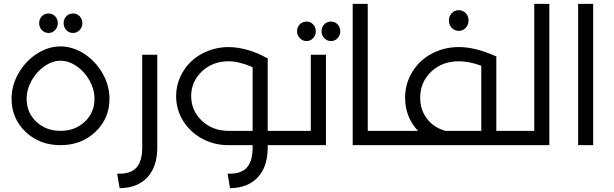

<svg xmlns="http://www.w3.org/2000/svg" viewBox="-20 -753 3187 996"><path d="M231.9 -582Q211.4 -582 197.3 -596.9Q183.1 -611.8 183.1 -632.8Q183.1 -654.3 197 -668.7Q210.9 -683.1 231.9 -683.1Q252 -683.1 265.9 -668.7Q279.8 -654.3 279.8 -632.8Q279.8 -611.8 265.9 -596.9Q252 -582 231.9 -582ZM358.9 -582Q338.4 -582 324.2 -596.9Q310.1 -611.8 310.1 -632.8Q310.1 -654.3 324 -668.7Q337.9 -683.1 358.9 -683.1Q379.4 -683.1 393.3 -668.7Q407.2 -654.3 407.2 -632.8Q407.2 -611.8 393.1 -596.9Q378.9 -582 358.9 -582ZM40 -240.2Q40 -310.5 76.7 -373.8Q113.3 -437 172.1 -474.6Q231 -512.2 293.9 -512.2Q356.9 -512.2 415.8 -474.6Q474.6 -437 511.2 -373.8Q547.9 -310.5 547.9 -240.2Q547.9 -138.7 475.3 -69.3Q402.8 0 293.9 0Q185.1 0 112.5 -69.3Q40 -138.7 40 -240.2ZM470.2 -240.2Q470.2 -289.1 444.6 -335.2Q418.9 -381.3 377.7 -409.7Q336.4 -438 293.9 -438Q252 -438 210.9 -409.7Q169.9 -381.3 144 -335.2Q118.2 -289.1 118.2 -240.2Q118.2 -168.9 168.2 -121.6Q218.3 -74.2 293.9 -74.2Q369.6 -74.2 419.9 -121.6Q470.2 -168.9 470.2 -240.2Z M600.6 223.1 587.9 147.9Q654.8 150.9 686.3 117.9Q717.8 85 717.8 12.2V-469.2H795.9V12.2Q795.9 111.8 744.4 167Q692.9 222.2 600.6 223.1Z M1474.6 -74.2Q1486.8 -74.2 1490.7 -65.2Q1494.6 -56.2 1494.6 -37.1Q1494.6 -18.6 1490.5 -9.3Q1486.3 0 1474.6 0H1368.7V12.2Q1368.7 111.8 1317.1 167Q1265.6 222.2 1173.3 223.1L1160.6 147.9Q1227.5 150.9 1259 117.9Q1290.5 85 1290.5 12.2V0H1164.6Q1090.8 0 1028.6 -33.7Q966.3 -67.4 929.9 -126Q893.6 -184.6 893.6 -254.9Q893.6 -307.1 915 -354.2Q936.5 -401.4 972.7 -435.3Q1008.8 -469.2 1059.1 -489Q1109.4 -508.8 1164.6 -508.8Q1211.9 -508.8 1263.9 -494.1Q1315.9 -479.5 1362.3 -453.1L1368.7 -451.2V-74.2ZM1166.5 -74.2H1290.5V-404.8Q1218.8 -435.1 1166.5 -435.1Q1082.5 -435.1 1027.1 -382.3Q971.7 -329.6 971.7 -254.9Q971.7 -179.2 1027.1 -126.7Q1082.5 -74.2 1166.5 -74.2Z M1570.3 -540Q1549.8 -540 1535.4 -554.9Q1521 -569.8 1521 -590.8Q1521 -612.3 1535.2 -626.7Q1549.3 -641.1 1570.3 -641.1Q1590.3 -641.1 1604.2 -626.7Q1618.2 -612.3 1618.2 -590.8Q1618.2 -569.8 1604.2 -554.9Q1590.3 -540 1570.3 -540ZM1697.3 -641.1Q1717.3 -641.1 1731.2 -626.7Q1745.1 -612.3 1745.1 -590.8Q1745.1 -569.8 1731.2 -554.9Q1717.3 -540 1697.3 -540Q1676.8 -540 1662.4 -554.9Q1647.9 -569.8 1647.9 -590.8Q1647.9 -612.3 1662.1 -626.7Q1676.3 -641.1 1697.3 -641.1ZM1592.3 -74.2V-469.2H1670.9V0H1474.1Q1462.4 0 1458.3 -9.3Q1454.1 -18.6 1454.1 -37.1Q1454.1 -56.2 1458 -65.2Q1461.9 -74.2 1474.1 -74.2Z M1994.6 -74.2Q2006.8 -74.2 2010.7 -65.2Q2014.6 -56.2 2014.6 -37.1Q2014.6 -18.6 2010.5 -9.3Q2006.3 0 1994.6 0H1809.6V-732.9H1887.7V-74.2Z M2396 -608.6Q2381.3 -592.8 2359.9 -592.8Q2338.4 -592.8 2323.5 -608.6Q2308.6 -624.5 2308.6 -647Q2308.6 -669.4 2323.5 -684.8Q2338.4 -700.2 2359.9 -700.2Q2381.3 -700.2 2396 -684.8Q2410.6 -669.4 2410.6 -647Q2410.6 -624.5 2396 -608.6ZM2667.5 -74.2Q2679.7 -74.2 2683.6 -65.2Q2687.5 -56.2 2687.5 -37.1Q2687.5 -18.6 2683.3 -9.3Q2679.2 0 2667.5 0H1994.6Q1982.9 0 1978.8 -9.3Q1974.6 -18.6 1974.6 -37.1Q1974.6 -56.2 1978.5 -65.2Q1982.4 -74.2 1994.6 -74.2H2148.4Q2081.5 -146 2081.5 -245.1Q2081.5 -319.3 2118.9 -380.1Q2156.2 -440.9 2220 -474.9Q2283.7 -508.8 2359.9 -508.8Q2448.2 -508.8 2554.7 -460V-74.2ZM2159.7 -246.1Q2159.7 -183.1 2195.1 -137Q2230.5 -90.8 2290.5 -74.2H2476.6V-412.1Q2413.1 -435.1 2359.9 -435.1Q2272.9 -435.1 2216.3 -380.6Q2159.7 -326.2 2159.7 -246.1Z M2751.5 -732.9H2829.6V0H2667.5Q2655.8 0 2651.6 -9.3Q2647.5 -18.6 2647.5 -37.1Q2647.5 -56.2 2651.4 -65.2Q2655.3 -74.2 2667.5 -74.2H2751.5Z M2979 0V-732.9H3057.1V0Z"/></svg>

Font: Montserrat-Arabic Light
Style: Regular
Weight: 300
Designer: Mohamed Gaber
Foundry: Kief Type Foundry
Version: Version 5.008;PS 005.008;hotconv 1.0.88;makeotf.lib2.5.64775